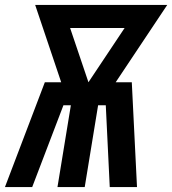

<svg xmlns="http://www.w3.org/2000/svg" viewBox="-43 -755 695 775"><path d="M-23 0 138 -423H204L99 -735H632L424 -423H489L510 0H400L384 -330H353L299 0H189L243 -330H213L87 0ZM314 -423 460 -642H240Z"/></svg>

Font: Iosevka SS04 Extended Oblique
Style: Bold
Weight: 700
Width: 7
Italic angle: -9°
Monospace: yes
Designer: Belleve Invis
Foundry: Belleve Invis
Version: Version 19.0.0; ttfautohint (v1.8.4)